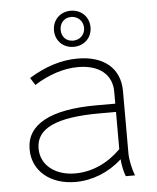

<svg xmlns="http://www.w3.org/2000/svg" viewBox="-53 -780 680 832"><g transform="rotate(-5 287.0 -364.5)"><path d="M285 -578C331 -578 365 -611 365 -656C365 -702 331 -735 285 -735C240 -735 206 -702 206 -656C206 -611 240 -578 285 -578ZM285 -605C255 -605 235 -626 235 -656C235 -686 255 -708 285 -708C314 -708 337 -686 337 -656C337 -626 314 -605 285 -605ZM242 6C315 6 387 -22 445 -75C447 -48 453 -20 461 0H501C490 -28 481 -69 481 -98V-369C481 -467 412 -526 297 -526C225 -526 155 -503 85 -460L105 -428C169 -468 234 -489 295 -489H296C388 -489 443 -444 443 -369V-317H361C160 -317 56 -260 56 -153V-151C56 -59 132 6 242 6ZM244 -31C156 -31 95 -81 95 -151V-153C95 -240 184 -281 372 -281H443V-119C387 -63 318 -31 244 -31Z"/></g></svg>

Font: Fixel Display ExtraLight
Style: Regular
Weight: 200
Designer: AlfaBravo + MacPaw
Foundry: Kyrylo Tkachov, Marchela Mozhyna, Serhii Makarenko, Maria Weinstein, Zakhar Kryvoshyya
Version: Version 1.211